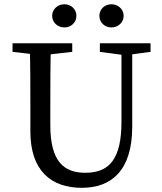

<svg xmlns="http://www.w3.org/2000/svg" viewBox="-20 -874 767 909"><path d="M367.5 15.2C504.2 15.2 606 -63.5 606 -273.6V-669.3H555.1V-298.1C555.1 -120.7 497.4 -56 383.8 -56C282.2 -56 218.2 -110 218.2 -281V-359.8C218.2 -464.6 218.2 -568.4 221.2 -669.3H120.8C123.8 -566.4 123.8 -462.6 123.8 -359.8V-251.8C123.8 -65.3 222.3 15.2 367.5 15.2ZM39.4 -628.5 170.5 -613.5H190.9L322 -628.5V-669.3H39.4V-628.5ZM452.8 -628.5 562.6 -613.8H583.2L692.7 -628.5V-669.3H452.8V-628.5ZM284.8 -744.1C316.3 -744.1 341.8 -767.3 341.8 -799C341.8 -830.7 316.3 -853.8 284.8 -853.8C253.4 -853.8 226.9 -830.7 226.9 -799C226.9 -767.3 253.4 -744.1 284.8 -744.1ZM507.4 -744.1C538.9 -744.1 565.4 -767.3 565.4 -799C565.4 -830.7 538.9 -853.8 507.4 -853.8C476 -853.8 450.5 -830.7 450.5 -799C450.5 -767.3 476 -744.1 507.4 -744.1Z"/></svg>

Font: Source Serif Variable
Style: Regular
Weight: 389
Designer: Frank Grießhammer
Foundry: Adobe Systems Incorporated
Version: Version 3.001;hotconv 1.0.111;makeotfexe 2.5.65597